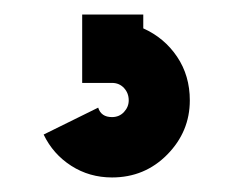

<svg xmlns="http://www.w3.org/2000/svg" viewBox="-20 -20 321 264"><path d="M134 224Q103 224 78 208Q53 192 40 165L115 128Q119 141 134 141Q144 141 150.5 134Q157 127 157 118Q157 108 150.5 101Q144 94 134 94H93V0H177V19Q206 32 223.5 58Q241 84 241 118Q241 161 210 192.5Q179 224 134 224Z"/></svg>

Font: Odibee Sans
Style: Regular
Weight: 400
Designer: James Barnard - Barnard Co. Limited
Version: Version 2.001; ttfautohint (v1.8.3)